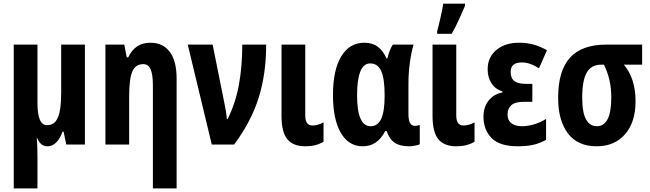

<svg xmlns="http://www.w3.org/2000/svg" viewBox="-20 -791 3556 1051"><path d="M444.8 -546.9V0H342.8L328.1 -69.8H321.8Q309.6 -32.7 288.1 -11.5Q266.6 9.8 241.2 9.8Q220.2 9.8 207 -1Q193.8 -11.7 184.1 -34.2H181.2Q183.6 -10.3 184.3 17.6Q185.1 45.4 185.1 74.2V240.2H55.2V-546.9H185.1V-226.1Q185.1 -106 236.8 -106Q269.5 -106 286.1 -128.7Q302.7 -151.4 308.8 -191.4Q314.9 -231.4 314.9 -283.2V-546.9Z M802.7 -557.1Q872.1 -557.1 909.4 -507.1Q946.8 -457 946.8 -361.8V240.2H816.9V-324.2Q816.9 -381.8 804.9 -410.9Q793 -439.9 764.2 -439.9Q722.2 -439.9 704.6 -400.4Q687 -360.8 687 -263.2V0H557.1V-546.9H660.2L673.8 -477.1H682.1Q719.2 -557.1 802.7 -557.1Z M1007.8 -546.9H1144L1208 -228Q1213.4 -202.6 1216.8 -180.7Q1220.2 -158.7 1222.2 -139.2H1226.1Q1270.5 -229.5 1288.3 -329.8Q1306.2 -430.2 1306.2 -546.9H1437Q1437 -386.7 1396 -256.1Q1355 -125.5 1261.7 0H1139.2Z M1650.9 -546.9V-159.2Q1650.9 -104 1689.9 -104Q1705.6 -104 1721.2 -108.6Q1736.8 -113.3 1751 -121.1V-15.1Q1709.5 9.8 1651.9 9.8Q1584.5 9.8 1552.7 -29.1Q1521 -67.9 1521 -157.2V-546.9Z M1965.8 9.8Q1888.7 9.8 1845.7 -63.7Q1802.7 -137.2 1802.7 -271Q1802.7 -408.2 1848.1 -482.7Q1893.6 -557.1 1973.6 -557.1Q2018.1 -557.1 2047.6 -535.4Q2077.1 -513.7 2095.7 -471.2H2100.6Q2112.8 -521.5 2130.4 -546.9H2243.7Q2231 -503.4 2223.4 -446.5Q2215.8 -389.6 2215.8 -334V-166Q2215.8 -102.1 2250.5 -102.1Q2265.6 -102.1 2277.8 -106.9V-2Q2272.5 2.4 2252.4 6.1Q2232.4 9.8 2221.7 9.8Q2168.9 9.8 2140.4 -9.5Q2111.8 -28.8 2096.7 -73.2H2088.4Q2045.9 9.8 1965.8 9.8ZM2008.8 -100.1Q2047.9 -100.1 2066.7 -140.6Q2085.4 -181.2 2085.4 -265.1V-272Q2085.4 -361.3 2066.4 -402.6Q2047.4 -443.8 2006.8 -443.8Q1969.7 -443.8 1952.1 -398.9Q1934.6 -354 1934.6 -270Q1934.6 -100.1 2008.8 -100.1Z M2477.5 -546.9V-159.2Q2477.5 -104 2516.6 -104Q2532.2 -104 2547.9 -108.6Q2563.5 -113.3 2577.6 -121.1V-15.1Q2536.1 9.8 2478.5 9.8Q2411.1 9.8 2379.4 -29.1Q2347.7 -67.9 2347.7 -157.2V-546.9ZM2373 -606V-620.1Q2376 -630.4 2381.1 -651.1Q2386.2 -671.9 2391.6 -695.8Q2397 -719.7 2401.1 -740.2Q2405.3 -760.7 2406.2 -771H2525.4V-758.8Q2510.3 -723.1 2491.9 -682.9Q2473.6 -642.6 2452.1 -606Z M2894 -332V-233.9H2851.1Q2800.3 -233.9 2779.3 -215.6Q2758.3 -197.3 2758.3 -164.1Q2758.3 -132.8 2779.1 -116.5Q2799.8 -100.1 2837.4 -100.1Q2869.1 -100.1 2903.8 -110.4Q2938.5 -120.6 2969.2 -140.1V-25.9Q2934.1 -5.9 2897.9 2Q2861.8 9.8 2814.5 9.8Q2715.3 9.8 2670.9 -35.4Q2626.5 -80.6 2626.5 -152.8Q2626.5 -204.1 2654.1 -239.7Q2681.6 -275.4 2730.5 -285.2V-290Q2691.4 -302.7 2670.4 -335Q2649.4 -367.2 2649.4 -412.1Q2649.4 -477.5 2696.8 -517.3Q2744.1 -557.1 2822.3 -557.1Q2860.4 -557.1 2897.2 -547.9Q2934.1 -538.6 2974.1 -516.1L2930.2 -417Q2881.3 -449.2 2836.4 -449.2Q2775.4 -449.2 2775.4 -397.9Q2775.4 -362.3 2795.7 -347.2Q2815.9 -332 2859.4 -332Z M3459 -236.8Q3459 -122.1 3401.6 -56.2Q3344.2 9.8 3246.1 9.8Q3142.6 9.8 3088.9 -60.5Q3035.2 -130.9 3035.2 -255.9Q3035.2 -403.8 3100.1 -475.3Q3165 -546.9 3298.8 -546.9H3495.1V-437H3395Q3459 -361.3 3459 -236.8ZM3167 -256.8Q3167 -175.3 3187.7 -137.7Q3208.5 -100.1 3247.1 -100.1Q3326.2 -100.1 3326.2 -257.8Q3326.2 -305.7 3316.7 -349.6Q3307.1 -393.6 3286.1 -437H3271Q3216.3 -437 3191.7 -393.6Q3167 -350.1 3167 -256.8Z"/></svg>

Font: Open Sans Condensed
Style: Bold
Weight: 700
Width: 3
Designer: Monotype Design Team
Foundry: Monotype Imaging Inc.
Version: Version 3.003; ttfautohint (v1.8.4)